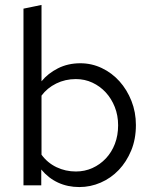

<svg xmlns="http://www.w3.org/2000/svg" viewBox="-20 -750 623 777"><path d="M530 -244Q530 -187 511 -141Q492 -95 460.5 -62Q429 -29 387.5 -11Q346 7 301 7Q254 7 215 -11Q176 -29 147 -64V0H75V-715Q93 -719 111.5 -722.5Q130 -726 148 -730V-421Q174 -453 214.5 -473.5Q255 -494 305 -494Q351 -494 392 -474.5Q433 -455 463.5 -421Q494 -387 512 -341.5Q530 -296 530 -244ZM287 -430Q244 -430 207.5 -412Q171 -394 148 -363V-124Q172 -91 208.5 -73.5Q245 -56 287 -56Q323 -56 354 -70Q385 -84 408.5 -109Q432 -134 445 -168Q458 -202 458 -243Q458 -283 444.5 -317Q431 -351 408 -376Q385 -401 354 -415.5Q323 -430 287 -430Z"/></svg>

Font: Rosa Sans Light
Style: Regular
Weight: 300
Designer: Pentagram / MCKL
Foundry: Pentagram / MCKL
Version: Version 1.005;September 16, 2019;FontCreator 11.5.0.2425 64-